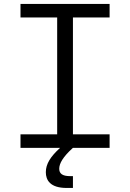

<svg xmlns="http://www.w3.org/2000/svg" viewBox="-20 -750 660 974"><path d="M350 0H536V-68.5H350V-661.5H536V-730H84V-661.5H270V-68.5H84V0H285C236.5 44 212.5 81.5 212.5 123.5C212.5 163.5 234 203.5 318.5 203.5H350V143.5H335.5C295 143.5 280.5 129.5 280.5 106C280.5 79.5 299 46 350 0Z"/></svg>

Font: Monaspace Neon Light
Style: Regular
Weight: 300
Designer: Riley Cran & the Lettermatic Team
Foundry: Lettermatic
Version: Version 1.200 (Monaspace Neon)